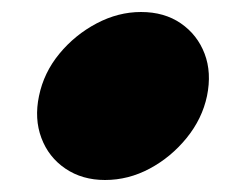

<svg xmlns="http://www.w3.org/2000/svg" viewBox="-20 -480 384 320"><path d="M45 -320Q53 -359 79 -390.5Q105 -422 141 -441Q177 -460 215 -460Q254 -460 281.5 -441Q309 -422 321 -390.5Q333 -359 325 -320Q317 -282 291 -250Q265 -218 229.5 -199Q194 -180 155 -180Q117 -180 89 -199Q61 -218 49 -250Q37 -282 45 -320Z"/></svg>

Font: Rubik Light Black
Style: Italic
Weight: 900
Italic angle: -12°
Version: Version 2.104